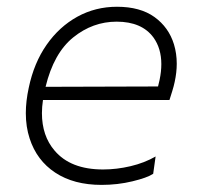

<svg xmlns="http://www.w3.org/2000/svg" viewBox="-20 -524 568 554"><path d="M273 9.5Q193 9.5 139.5 -25.8Q86 -61 65.5 -124.5Q54.5 -158 54.5 -197.5Q54.5 -232 63 -271Q78 -342.5 114.5 -394.8Q151 -447 203.2 -475.8Q255.5 -504.5 317.5 -504.5Q384.5 -504.5 425.8 -474.8Q467 -445 482 -396Q490 -369.5 490 -340Q490 -315 484 -287.5Q481.5 -275.5 477 -261Q472.5 -246.5 469 -235.5H104Q101 -215.5 101 -197.5Q101 -132 137.5 -89.5Q183.5 -35 277.5 -35Q316.5 -35 356.8 -44.5Q397 -54 429 -72.5L422 -22.5Q404.5 -11 362 -0.8Q319.5 9.5 273 9.5ZM316.5 -461.5Q247.5 -461.5 191.2 -416Q135 -370.5 111.5 -273.5L436 -274.5Q438.5 -284.5 440.5 -293.5Q445.5 -317.5 445.5 -339Q445.5 -384 423 -415.5Q389.5 -461.5 316.5 -461.5Z"/></svg>

Font: Heraclito ExtraLight
Style: Italic
Weight: 200
Italic angle: -12°
Designer: Kostas Bartsokas (font) & Cristiano Sobral (main changes)
Foundry: Kostas Bartsokas (font) & Cristiano Sobral (main changes)
Version: Version 1.00;July 8, 2020;FontCreator 13.0.0.2655 64-bit